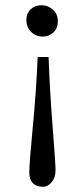

<svg xmlns="http://www.w3.org/2000/svg" viewBox="-20 -465 321 739"><path d="M144 -324.2Q118.2 -324.2 99.9 -342Q81.5 -359.9 81.5 -388.2Q81.5 -413.6 98.1 -429.2Q114.7 -444.8 139.2 -444.8Q165 -444.8 183.8 -427.7Q202.6 -410.6 202.6 -383.8Q202.6 -356.4 185.8 -340.3Q168.9 -324.2 144 -324.2ZM144.5 253.9Q119.6 253.9 106.2 239.7Q92.8 225.6 92.8 198.7Q92.8 162.6 106.4 21.5Q119.6 -115.2 125 -245.6H167Q171.4 -120.1 182.1 17.6Q193.8 166.5 193.8 190.4Q193.8 217.8 179.2 235.8Q164.6 253.9 144.5 253.9Z"/></svg>

Font: Elstob 18pt
Style: Regular
Weight: 400
Designer: Peter S. Baker
Version: Version 1.015